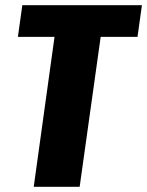

<svg xmlns="http://www.w3.org/2000/svg" viewBox="-20 -720 567 740"><path d="M527 -700 510 -578H282L378 -649L287 0H110L200 -649L275 -578H49L66 -700Z"/></svg>

Font: Pathway Extreme Condensed ExtraBold
Style: Italic
Weight: 800
Width: 3
Italic angle: -8°
Version: Version 1.001;gftools[0.9.26]